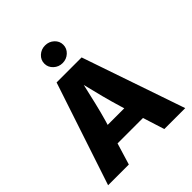

<svg xmlns="http://www.w3.org/2000/svg" viewBox="-253 -1118 1280 1280"><g transform="rotate(-45 386.5 -478.5)"><path d="M22.9 0 264.6 -727.5H500.5L750 0H552.7L504.4 -152.8H264.6L218.3 0ZM305.2 -286.6H461.9L453.6 -313.5Q434.6 -376 416.5 -445.1Q398.4 -514.2 380.9 -587.4Q364.3 -514.2 347.9 -445.1Q331.5 -376 313.5 -313.5ZM384.8 -790Q348.1 -790 321.8 -814.5Q295.4 -838.9 295.4 -873.5Q295.4 -908.2 321.8 -932.4Q348.1 -956.5 384.8 -956.5Q421.4 -956.5 447.8 -932.4Q474.1 -908.2 474.1 -873.5Q474.1 -838.9 447.8 -814.5Q421.4 -790 384.8 -790Z"/></g></svg>

Font: Inter Extra Bold
Style: Regular
Weight: 800
Designer: Rasmus Andersson
Foundry: rsms
Version: Version 4.000;git-3c8e0fc